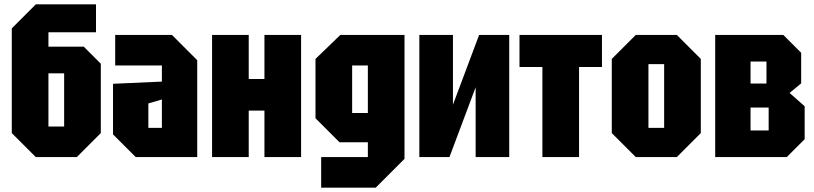

<svg xmlns="http://www.w3.org/2000/svg" viewBox="-20 -720 3732 880"><path d="M202 -140H274V-384H202ZM144 0 34 -110V-590L144 -700H420V-572H202V-506H364L442 -428V-110L332 0Z M498 -104V-336L722 -346V-420H508V-560H768L884 -444V0H602ZM660 -246V-134H722V-264Z M952 0V-560H1120V-358H1192V-560H1360V0H1192V-213H1120V0Z M1452 140V0H1666V-68H1536L1426 -178V-450L1540 -560H1834V8L1702 140ZM1594 -420V-202H1666V-420Z M2314 0H2160V-320L2040 0H1902V-560H2056V-240L2176 -560H2314Z M2634 0V-413H2739V-560H2361V-413H2466V0Z M2784 -110V-450L2894 -560H3082L3192 -450V-110L3082 0H2894ZM2952 -134H3024V-426H2952Z M3258 -560V0H3586L3668 -82V-233L3599 -294L3652 -338V-478L3570 -560ZM3420 -337V-438H3493V-337ZM3420 -122V-227H3503V-122Z"/></svg>

Font: Tektur Condensed
Style: Bold
Weight: 700
Width: 3
Designer: Adam Jagosz
Foundry: Adam Jagosz
Version: Version 1.005;gftools[0.9.30]